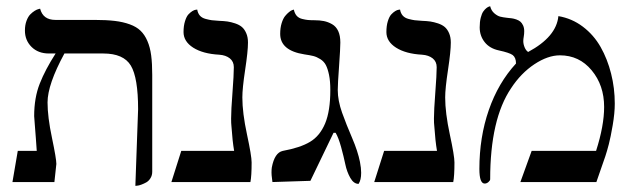

<svg xmlns="http://www.w3.org/2000/svg" viewBox="-20 -585 2043 617"><path d="M415 12.2 420.9 11.7C424.5 11.4 429 10.3 434.3 8.3C439.7 6.3 445 3.9 450.2 1C455.4 -2 459.9 -6.4 463.6 -12.5C467.4 -18.5 469.2 -25.4 469.2 -33.2V-344.2C469.2 -368.7 468.1 -389.6 465.8 -407C463.5 -424.4 459.5 -439.9 453.6 -453.4C447.8 -466.9 440.4 -477.9 431.6 -486.3C422.9 -494.8 411.3 -501.6 397 -506.8C382.6 -512 366.5 -515.7 348.6 -517.8C330.7 -519.9 309.2 -521 284.2 -521H158.2C131.5 -521 115.1 -533 108.9 -557.1L103.5 -555.7C100.3 -555 96.3 -553.2 91.6 -550.3C86.8 -547.4 82.1 -543.5 77.4 -538.8C72.7 -534.1 68.6 -527.2 65.2 -518.1C61.8 -509 60.1 -498.5 60.1 -486.8C60.1 -466 67.1 -448.5 81.3 -434.3C95.5 -420.2 114.1 -413.1 137.2 -413.1H158.7C136.6 -378.6 119.5 -346.3 107.7 -316.2C95.8 -286.1 89.8 -251.3 89.8 -211.9C89.8 -209.3 90.4 -201.3 91.6 -187.7C92.7 -174.2 93.9 -158.7 95.2 -141.1C96.5 -123.5 97.5 -109.9 98.1 -100.1H37.1L20 0H154.8L161.1 -58.1C161.1 -69.2 156.4 -97.2 147 -142.1C137.5 -187 132.8 -224.9 132.8 -255.9C132.8 -294.3 150.9 -346.7 187 -413.1H312C355.3 -413.1 384.8 -400.1 400.4 -374.3C416 -348.4 423.8 -301.6 423.8 -233.9Z M758.8 -272C758.8 -291.5 761.8 -321 767.8 -360.6C773.8 -400.1 776.9 -429.4 776.9 -448.2C776.9 -460 775 -470.1 771.2 -478.5C767.5 -487 762.9 -493.6 757.3 -498.3C751.8 -503 744.6 -506.8 735.8 -509.8C727.1 -512.7 718.8 -514.7 711.2 -515.9C703.5 -517 694.3 -517.7 683.6 -518.1C673.5 -518.7 665.9 -519.4 660.6 -520C655.4 -520.7 648.8 -522.1 640.9 -524.2C632.9 -526.3 626.7 -529.9 622.3 -534.9C617.9 -540 615.1 -546.4 613.8 -554.2L609.4 -553.7C606.1 -553.4 602.4 -551.9 598.1 -549.3C593.9 -546.7 589.7 -543.1 585.4 -538.6C581.2 -534 577.6 -526.8 574.5 -516.8C571.4 -506.9 569.8 -495.3 569.8 -481.9C569.8 -461.8 580.2 -445.1 600.8 -431.9C621.5 -418.7 649.4 -411.1 684.6 -409.2C698.6 -408.2 709.9 -404.3 718.5 -397.5C727.1 -390.6 731.4 -381.2 731.4 -369.1C731.4 -353.2 730 -326.1 727.1 -287.8C724.1 -249.6 722.7 -221.7 722.7 -204.1C722.7 -193.4 723 -185.7 723.6 -181.2C725.9 -147.6 728.8 -120.6 732.4 -100.1H562.5L530.8 0H784.7C787.3 -12.7 788.6 -33.7 788.6 -63C788.6 -77 783.6 -107 773.7 -153.1C763.8 -199.1 758.8 -238.8 758.8 -272Z M1065.4 -295.9C1065.4 -308.6 1066.8 -334.1 1069.6 -372.3C1072.3 -410.6 1073.7 -435.9 1073.7 -448.2C1073.7 -462.9 1071.5 -475.2 1066.9 -485.1C1062.3 -495 1055.7 -502.4 1047.1 -507.3C1038.5 -512.2 1029.7 -515.5 1020.8 -517.3C1011.8 -519.1 1001.5 -520 989.7 -520C981 -520 974.1 -520.3 969.2 -520.8C964.4 -521.2 958.3 -522.4 950.9 -524.2C943.6 -526 937.7 -529.4 933.3 -534.4C929 -539.5 925.9 -546.1 924.3 -554.2L919.4 -552.7C916.5 -551.8 912.9 -549.6 908.7 -546.1C904.5 -542.7 900.2 -538.4 896 -533.2C891.8 -528 888.1 -520.3 885 -510.3C881.9 -500.2 880.4 -488.8 880.4 -476.1C880.4 -440.3 906.4 -418.3 958.5 -410.2C970.2 -408.5 979.7 -406.8 986.8 -405C994 -403.2 1001.5 -399.9 1009.3 -395C1017.1 -390.1 1023 -383.8 1027.1 -376C1031.2 -368.2 1034.6 -357.6 1037.4 -344.2C1040.1 -330.9 1041.5 -314.8 1041.5 -295.9C1041.5 -250.7 1035.9 -214.7 1024.7 -188C1013.4 -161.3 997.3 -141.7 976.3 -129.2C955.3 -116.6 926.1 -106.9 888.7 -100.1C871.1 -96.2 859.4 -78.5 853.5 -46.9C852.9 -43 852.5 -37.6 852.5 -30.8C852.5 -25.2 853 -19 854 -12.2C855 -5.4 855.5 -1.3 855.5 0L977.5 -3.9L1051.8 -158.2H1058.6C1064.8 -147.8 1070.6 -132.5 1076.2 -112.3C1081.7 -92.1 1086.2 -73.8 1089.6 -57.4C1093 -40.9 1098.4 -26.3 1105.7 -13.4C1113 -0.6 1121.9 5.9 1132.3 5.9C1137.9 -2.3 1140.6 -14.2 1140.6 -29.8C1140.6 -39.9 1139.3 -51.6 1136.7 -64.9C1132.2 -87.4 1123.9 -112.8 1111.8 -141.1C1099.4 -169.8 1088.6 -197 1079.3 -222.9C1070.1 -248.8 1065.4 -273.1 1065.4 -295.9Z M1410.6 -272C1410.6 -291.5 1413.7 -321 1419.7 -360.6C1425.7 -400.1 1428.7 -429.4 1428.7 -448.2C1428.7 -460 1426.8 -470.1 1423.1 -478.5C1419.4 -487 1414.7 -493.6 1409.2 -498.3C1403.6 -503 1396.5 -506.8 1387.7 -509.8C1378.9 -512.7 1370.7 -514.7 1363 -515.9C1355.4 -517 1346.2 -517.7 1335.4 -518.1C1325.4 -518.7 1317.7 -519.4 1312.5 -520C1307.3 -520.7 1300.7 -522.1 1292.7 -524.2C1284.7 -526.3 1278.6 -529.9 1274.2 -534.9C1269.8 -540 1266.9 -546.4 1265.6 -554.2L1261.2 -553.7C1258 -553.4 1254.2 -551.9 1250 -549.3C1245.8 -546.7 1241.5 -543.1 1237.3 -538.6C1233.1 -534 1229.4 -526.8 1226.3 -516.8C1223.2 -506.9 1221.7 -495.3 1221.7 -481.9C1221.7 -461.8 1232 -445.1 1252.7 -431.9C1273.4 -418.7 1301.3 -411.1 1336.4 -409.2C1350.4 -408.2 1361.7 -404.3 1370.4 -397.5C1379 -390.6 1383.3 -381.2 1383.3 -369.1C1383.3 -353.2 1381.8 -326.1 1378.9 -287.8C1376 -249.6 1374.5 -221.7 1374.5 -204.1C1374.5 -193.4 1374.8 -185.7 1375.5 -181.2C1377.8 -147.6 1380.7 -120.6 1384.3 -100.1H1214.4L1182.6 0H1436.5C1439.1 -12.7 1440.4 -33.7 1440.4 -63C1440.4 -77 1435.5 -107 1425.5 -153.1C1415.6 -199.1 1410.6 -238.8 1410.6 -272Z M1774.4 -533.2C1770.2 -488.9 1737.8 -450.5 1677.2 -418C1672.7 -420.9 1668.9 -425.8 1666 -432.6C1663.1 -439.5 1661.6 -446.3 1661.6 -453.1C1661.6 -457 1662.1 -461.8 1663.1 -467.3C1664.1 -472.8 1664.6 -478.7 1664.6 -484.9C1664.6 -492 1663.3 -498.2 1660.9 -503.4C1658.4 -508.6 1655.6 -512.6 1652.3 -515.4C1649.1 -518.1 1644.7 -520.5 1639.2 -522.5C1633.6 -524.4 1628.8 -525.6 1624.8 -526.1C1620.7 -526.6 1615.6 -527.2 1609.4 -527.8C1600.6 -528.8 1593.3 -530 1587.4 -531.5C1581.5 -533 1575.3 -536.5 1568.6 -542.2C1561.9 -547.9 1557.5 -555.5 1555.2 -564.9L1551.8 -564C1549.5 -563.3 1546.6 -561.7 1543.2 -559.1C1539.8 -556.5 1536.5 -552.9 1533.2 -548.3C1529.9 -543.8 1527.2 -537 1524.9 -528.1C1522.6 -519.1 1521.5 -508.8 1521.5 -497.1C1521.5 -478.8 1526.9 -463 1537.6 -449.5C1548.3 -436 1563.6 -427.1 1583.5 -422.9C1606 -418 1620.6 -413.1 1627.4 -408.2C1634.6 -402.7 1638.2 -393.6 1638.2 -380.9C1600.1 -339.5 1571 -289.7 1550.8 -231.4C1530.6 -173.2 1520.5 -110 1520.5 -42C1520.5 -10.7 1526.2 4.9 1537.6 4.9C1541.8 4.9 1545.8 3.3 1549.6 0C1553.3 -3.3 1555.2 -6.2 1555.2 -8.8C1555.2 -137.7 1577.6 -235.4 1622.6 -301.8C1643.7 -334 1668.7 -359.6 1697.5 -378.7C1726.3 -397.7 1753.6 -407.2 1779.3 -407.2C1820.6 -407.2 1854.7 -391.2 1881.3 -359.1C1908 -327.1 1921.4 -287.8 1921.4 -241.2C1921.4 -201.2 1912.8 -154.1 1895.5 -100.1H1688.5L1652.3 0H1896.5L1925.3 -83C1928.9 -93.8 1932.6 -106.6 1936.5 -121.6C1940.4 -136.6 1944.6 -157 1949 -182.9C1953.4 -208.7 1955.6 -231.8 1955.6 -252C1955.6 -285.2 1951.7 -317.3 1943.8 -348.4C1936 -379.5 1924.8 -408 1910.2 -433.8C1895.5 -459.7 1876.5 -481.5 1853 -499.3C1829.6 -517 1803.4 -528.3 1774.4 -533.2Z"/></svg>

Font: Linux Biolinum G
Style: Bold
Weight: 700
Designer: Philipp H. Poll
Foundry: Philipp H. Poll
Version: Version 1.1.0